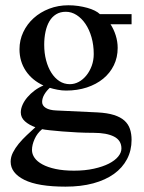

<svg xmlns="http://www.w3.org/2000/svg" viewBox="-20 -489 540 721"><path d="M474.1 -436V-397.9H395Q407.2 -379.4 414.6 -356Q421.9 -332.5 421.9 -309.1Q421.9 -273.4 407.5 -243.9Q393.1 -214.4 367.4 -193.4Q341.8 -172.4 306.2 -160.6Q270.5 -148.9 228 -148.9Q212.4 -148.9 195.8 -152.1Q179.2 -155.3 167 -159.2Q154.8 -148.4 146.5 -134.3Q138.2 -120.1 138.2 -106Q138.2 -92.3 152.1 -83.7Q166 -75.2 190.9 -74.2L346.2 -66.9Q383.3 -64.9 408 -57.1Q432.6 -49.3 447.3 -36.1Q461.9 -22.9 468 -4.6Q474.1 13.7 474.1 36.1Q474.1 76.2 457 108.6Q439.9 141.1 408 164.1Q376 187 330.1 199.5Q284.2 211.9 226.1 211.9Q122.6 211.9 71.3 186.3Q20 160.6 20 118.2Q20 100.6 28.6 83.7Q37.1 66.9 50.5 50.5Q64 34.2 80.6 18.6Q97.2 2.9 112.8 -11.2Q89.4 -19.5 73.7 -33.4Q58.1 -47.4 58.1 -66.9Q58.1 -80.6 64.7 -95.5Q71.3 -110.4 83 -124Q94.7 -137.7 110.1 -149.2Q125.5 -160.6 143.1 -168Q100.6 -187.5 76.9 -222.9Q53.2 -258.3 53.2 -304.2Q53.2 -338.4 67.4 -368.4Q81.5 -398.4 106.4 -420.9Q131.3 -443.4 164.8 -456.3Q198.2 -469.2 236.8 -469.2Q255.9 -469.2 273.9 -466.6Q292 -463.9 307.9 -459.5Q323.7 -455.1 335.9 -449Q348.1 -442.9 355 -436ZM138.2 -3.9Q119.6 11.2 109.9 33.2Q100.1 55.2 100.1 74.2Q100.1 89.8 109.9 103.8Q119.6 117.7 139.4 128.4Q159.2 139.2 188.7 145.5Q218.3 151.9 257.8 151.9Q299.3 151.9 332.5 144.5Q365.7 137.2 388.7 125.5Q411.6 113.8 423.8 98.9Q436 84 436 68.8Q436 38.1 408.2 23.9Q380.4 9.8 332 9.8Q301.8 9.8 271.2 8.3Q240.7 6.8 214.1 4.6Q187.5 2.4 167.2 0.2Q147 -2 138.2 -3.9ZM242.2 -172.9Q259.8 -172.9 275.9 -181.6Q292 -190.4 304.4 -205.8Q316.9 -221.2 324.5 -241.9Q332 -262.7 332 -286.1Q332 -319.8 323.7 -348.9Q315.4 -377.9 301 -399.2Q286.6 -420.4 267.6 -432.6Q248.5 -444.8 227.1 -444.8Q206.1 -444.8 190.7 -435.3Q175.3 -425.8 165.5 -409.2Q155.8 -392.6 150.9 -369.9Q146 -347.2 146 -320.8Q146 -289.6 153.1 -262.7Q160.2 -235.8 172.9 -215.8Q185.5 -195.8 203.1 -184.3Q220.7 -172.9 242.2 -172.9Z"/></svg>

Font: Warasṭra
Style: Regular
Weight: 400
Designer: R.S. Wihananto
Foundry: R.S. Wihananto
Version: Version 2.0.1